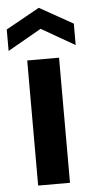

<svg xmlns="http://www.w3.org/2000/svg" viewBox="-55 -814 409 847"><g transform="rotate(-5 149.5 -390.5)"><path d="M1 0ZM1 0ZM220 0H79V-554H220ZM298 -603 150 -688 1 -603V-698L150 -781L298 -698Z"/></g></svg>

Font: Ulagadi Sans SemiBold
Style: Regular
Weight: 600
Designer: Ninad Kale (Devanagari), Jonny Pinhorn (Latin)
Foundry: Indian Type Foundry
Version: Version 3.01;March 29, 2020;FontCreator 12.0.0.2522 64-bit; 